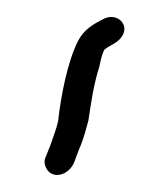

<svg xmlns="http://www.w3.org/2000/svg" viewBox="-20 -130 180 228"><path d="M34 57C32 62 33 66 35 70C42 83 61 79 68 63L74 47C79 36 82 24 85 13C88 -7 91 -29 98 -51C100 -61 102 -68 104 -71C111 -77 119 -78 125 -87C134 -101 119 -115 104 -108C90 -101 80 -95 73 -82C60 -57 52 -14 49 14C47 23 43 33 40 42Z"/></svg>

Font: Stray Cat
Style: ExtObl
Weight: 400
Version: Version 1.0